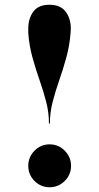

<svg xmlns="http://www.w3.org/2000/svg" viewBox="-20 -778 417 808"><path d="M277 -639Q272.5 -584.5 259 -535.5Q245.5 -486.5 229.5 -440.8Q213.5 -395 201.8 -350Q190 -305 190 -258H186Q186 -305 174.2 -350Q162.5 -395 146.5 -440.8Q130.5 -486.5 116.8 -535.5Q103 -584.5 99 -639Q98.5 -644.5 98.8 -649Q99 -653.5 99 -658Q99 -700 120.2 -729Q141.5 -758 188 -758Q234.5 -758 256.2 -729Q278 -700 278 -658Q278 -653.5 277.5 -649Q277 -644.5 277 -639ZM99 -80Q99 -117 125.2 -143.8Q151.5 -170.5 189 -170.5Q226 -170.5 252.5 -143.8Q279 -117 279 -80Q279 -43 252.5 -16.5Q226 10 189 10Q151.5 10 125.2 -16.5Q99 -43 99 -80Z"/></svg>

Font: Bodoni* 36pt
Style: Bold
Weight: 700
Version: Version 2.3